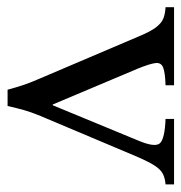

<svg xmlns="http://www.w3.org/2000/svg" viewBox="-16 -474 490 519"><g transform="rotate(90 229.5 -215.0)"><path d="M213 10Q206 -16 199.5 -35Q193 -54 182 -79L70 -342Q56 -376 44.5 -391Q33 -406 20.5 -411Q8 -416 -10 -417V-440H201V-417Q167 -416 153 -410.5Q139 -405 141 -389.5Q143 -374 156 -342L253 -112H255L350 -342Q370 -389 357.5 -402Q345 -415 292 -417V-440H469V-417Q454 -416 442 -410.5Q430 -405 419.5 -389.5Q409 -374 395 -342L284 -79Q273 -52 268 -34Q263 -16 257 10Z"/></g></svg>

Font: Bona Nova
Style: Regular
Weight: 400
Designer: Mateusz Machalski
Foundry: Capitalics
Version: Version 4.001; ttfautohint (v1.8.3)